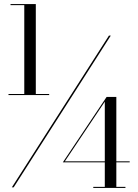

<svg xmlns="http://www.w3.org/2000/svg" viewBox="-20 -826 680 949"><path d="M22 -361.5V-356H223V-361.5H157V-806H32V-800.5H100V-361.5ZM518.5 -650 38.5 100H47.5L527.5 -650ZM600 97.5H555V-23.5H621V-28.5H555V-347H507L290.5 -23.5H498V97.5H441V103H600ZM300.5 -28.5 498 -323.5V-28.5Z"/></svg>

Font: Bodoni* 24
Style: Regular
Weight: 400
Version: Version 2.3